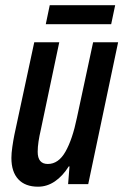

<svg xmlns="http://www.w3.org/2000/svg" viewBox="-20 -701 470 731"><path d="M125 9.8Q75.7 9.8 49.6 -18.6Q23.4 -46.9 23.4 -99.6Q23.4 -117.7 26.9 -141.6Q30.3 -165.5 34.7 -187.5L110.4 -540H205.6L135.3 -206.5Q129.9 -183.6 126.7 -162.4Q123.5 -141.1 123.5 -123Q123.5 -76.7 162.1 -76.7Q202.6 -76.7 229.2 -123.5Q255.9 -170.4 272.9 -252.9L334.5 -540H429.7L315.9 0H239.3L244.6 -67.4H241.7Q218.8 -30.8 189 -10.5Q159.2 9.8 125 9.8ZM154.3 -608.9 169.4 -681.2H418.5L403.3 -608.9Z"/></svg>

Font: Open Sans Condensed SemiBold
Style: Italic
Weight: 600
Width: 3
Italic angle: -12°
Designer: Monotype Design Team
Foundry: Monotype Imaging Inc.
Version: Version 3.000; ttfautohint (v1.8.4)